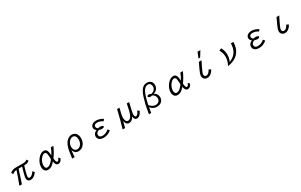

<svg xmlns="http://www.w3.org/2000/svg" viewBox="460 -3590 10080 6420"><g transform="rotate(-30 5500.0 -380.5)"><path d="M171.9 -484.9Q229.5 -530.3 280.3 -547.9Q330.1 -564.9 394 -564.9H689Q784.7 -564.9 835 -618.2L878.9 -547.9Q835 -506.3 770.5 -494.1Q734.9 -487.3 677.7 -486.8Q620.6 -309.6 591.3 -176.8Q580.6 -128.9 580.6 -103Q580.6 -41 634.8 -41Q724.6 -41 814 -182.1L870.1 -113.8Q757.8 43.9 625.5 43.9Q573.2 43.9 540 15.6Q499 -19.5 499 -86.9Q499 -135.7 524.9 -235.8Q553.7 -347.2 594.7 -486.8H460Q382.8 -255.4 293 24.9H194.8Q297.9 -240.2 376 -483.9Q284.2 -479.5 214.8 -416Z M1845.7 -85Q1792 43.9 1696.8 43.9Q1636.7 43.9 1605.5 -5.4Q1581.1 -43.5 1568.8 -119.1Q1510.3 -48.3 1458.5 -11.2Q1381.8 43.9 1299.8 43.9Q1217.3 43.9 1172.9 -16.1Q1134.8 -67.4 1134.8 -147.5Q1134.8 -301.8 1245.6 -442.4Q1356 -583 1481.9 -583Q1564.9 -583 1599.1 -506.3Q1625.5 -446.8 1628.9 -321.8Q1700.2 -431.6 1751 -564.9H1846.7Q1758.3 -357.9 1639.6 -201.2Q1647 -116.2 1660.6 -79.1Q1675.8 -39.1 1703.1 -39.1Q1754.4 -39.1 1787.6 -144ZM1553.7 -220.7Q1553.7 -329.1 1539.1 -422.4Q1536.1 -441.4 1527.8 -458Q1506.8 -500 1462.9 -500Q1405.3 -500 1340.3 -429.2Q1273.9 -357.4 1244.6 -261.2Q1229 -209.5 1229 -161.1Q1229 -110.8 1246.1 -79.6Q1268.6 -39.1 1313 -39.1Q1376.5 -39.1 1445.8 -97.2Q1481.4 -127.4 1518.6 -173.8Q1553.7 -217.3 1553.7 -220.7Z M2179.2 119.1Q2211.9 -178.2 2261.7 -317.9Q2300.8 -427.7 2369.1 -496.6Q2455.1 -583 2564.5 -583Q2672.4 -583 2732.4 -495.1Q2778.3 -427.2 2778.3 -326.2Q2778.3 -193.8 2709.5 -100.1Q2625 15.1 2487.8 15.1Q2397.9 15.1 2345.2 -49.3Q2315.9 -85.4 2301.3 -147Q2278.3 8.3 2275.4 119.1ZM2554.7 -505.9Q2498.5 -505.9 2446.3 -462.9Q2399.9 -424.8 2372.1 -366.7Q2343.3 -306.2 2343.3 -239.7Q2343.3 -164.1 2379.4 -116.2Q2419.4 -64 2487.8 -64Q2564.9 -64 2622.1 -133.3Q2686.5 -210.9 2686.5 -326.7Q2686.5 -405.8 2655.3 -452.6Q2619.1 -505.9 2554.7 -505.9Z M3742.2 -68.8Q3606.4 43.9 3445.3 43.9Q3357.9 43.9 3302.7 11.2Q3225.1 -34.7 3225.1 -128.9Q3225.1 -244.1 3359.9 -300.8Q3288.1 -352.1 3288.1 -423.3Q3288.1 -497.1 3354 -542.5Q3412.6 -583 3501 -583Q3635.7 -583 3764.2 -499L3715.3 -435.1Q3611.8 -506.8 3494.1 -506.8Q3450.2 -506.8 3420.9 -490.7Q3377.9 -466.8 3377.9 -418.5Q3377.9 -359.9 3438 -325.2Q3481.9 -337.4 3520 -337.4Q3573.7 -337.4 3607.4 -317.9Q3631.8 -303.7 3631.8 -286.1Q3631.8 -269 3607.9 -255.9Q3580.6 -241.2 3538.1 -241.2Q3490.2 -241.2 3436 -262.2Q3396.5 -251.5 3371.1 -233.9Q3316.9 -196.3 3316.9 -137.2Q3316.9 -79.1 3363.3 -51.3Q3393.6 -33.2 3439 -33.2Q3578.6 -33.2 3689.9 -136.2Z M4127 119.1Q4206.1 -138.7 4308.1 -564.9H4399.9Q4330.1 -319.3 4330.1 -216.8Q4330.1 -147.9 4349.1 -103.5Q4376 -41 4435.5 -41Q4523.9 -41 4581.5 -171.9Q4628.4 -278.3 4681.2 -564.9H4773.9L4764.2 -524.4Q4718.3 -334.5 4704.1 -267.1Q4685.5 -178.2 4685.5 -133.3Q4685.5 -39.1 4737.3 -39.1Q4772.9 -39.1 4809.1 -83Q4840.8 -121.6 4867.2 -189.9L4933.1 -134.8Q4847.2 43.9 4731.9 43.9Q4628.9 43.9 4619.1 -98.6Q4543.9 43.9 4428.2 43.9Q4348.6 43.9 4309.1 -34.2Q4292 -67.9 4284.2 -122.1Q4239.7 31.7 4221.2 119.1Z M5142.1 118.7 5145.5 98.6Q5187 -147 5212.9 -251Q5281.2 -524.4 5344.2 -644Q5441.4 -830.1 5603 -830.1Q5698.2 -830.1 5754.4 -773.9Q5809.1 -719.2 5809.1 -627.9Q5809.1 -502.4 5710 -434.1Q5673.8 -409.2 5620.1 -395Q5673.3 -370.6 5705.1 -332Q5754.9 -270.5 5754.9 -185.5Q5754.9 -72.3 5668.9 -9.8Q5601.6 39.1 5501.5 39.1Q5363.8 39.1 5261.2 -83Q5241.2 31.7 5231 118.7ZM5558.1 -430.2Q5618.2 -447.3 5655.3 -476.6Q5724.1 -531.7 5724.1 -619.6Q5724.1 -675.3 5699.2 -711.9Q5667 -759.3 5602.5 -759.3Q5488.3 -759.3 5410.2 -605Q5344.2 -474.6 5276.9 -160.2Q5377.4 -36.1 5500 -36.1Q5570.8 -36.1 5618.2 -79.6Q5667 -123.5 5667 -193.4Q5667 -272 5611.8 -328.6Q5588.4 -353 5551.3 -371.1Q5516.1 -361.8 5486.8 -361.8Q5444.3 -361.8 5419.4 -380.4Q5398.4 -395.5 5398.4 -415Q5398.4 -434.6 5420.4 -445.8Q5441.4 -456.5 5469.7 -456.5Q5508.3 -456.5 5558.1 -430.2Z M6845.7 -85Q6792 43.9 6696.8 43.9Q6636.7 43.9 6605.5 -5.4Q6581.1 -43.5 6568.8 -119.1Q6510.3 -48.3 6458.5 -11.2Q6381.8 43.9 6299.8 43.9Q6217.3 43.9 6172.9 -16.1Q6134.8 -67.4 6134.8 -147.5Q6134.8 -301.8 6245.6 -442.4Q6356 -583 6481.9 -583Q6564.9 -583 6599.1 -506.3Q6625.5 -446.8 6628.9 -321.8Q6700.2 -431.6 6751 -564.9H6846.7Q6758.3 -357.9 6639.6 -201.2Q6647 -116.2 6660.6 -79.1Q6675.8 -39.1 6703.1 -39.1Q6754.4 -39.1 6787.6 -144ZM6553.7 -220.7Q6553.7 -329.1 6539.1 -422.4Q6536.1 -441.4 6527.8 -458Q6506.8 -500 6462.9 -500Q6405.3 -500 6340.3 -429.2Q6273.9 -357.4 6244.6 -261.2Q6229 -209.5 6229 -161.1Q6229 -110.8 6246.1 -79.6Q6268.6 -39.1 6313 -39.1Q6376.5 -39.1 6445.8 -97.2Q6481.4 -127.4 6518.6 -173.8Q6553.7 -217.3 6553.7 -220.7Z M7509.3 -666 7595.2 -879.9H7704.6L7572.8 -666ZM7619.6 -183.1 7696.8 -137.7Q7592.3 43.9 7449.2 43.9Q7369.6 43.9 7324.7 -5.9Q7285.6 -50.3 7285.6 -115.2Q7285.6 -158.7 7307.1 -217.3Q7324.7 -264.2 7359.6 -343Q7394.5 -421.9 7447.8 -531.7L7463.9 -564.9H7567.9Q7510.3 -453.1 7467.3 -363.3Q7424.3 -273.4 7396 -205.1Q7375 -153.8 7375 -122.6Q7375 -86.9 7393.1 -65.4Q7414.6 -39.1 7451.2 -39.1Q7544.4 -39.1 7619.6 -183.1Z M8796.9 -564.9Q8792.5 -392.1 8735.4 -273.4Q8652.8 -102.5 8476.1 -19Q8380.9 25.9 8238.8 48.8Q8324.7 -115.2 8324.7 -269Q8324.7 -416.5 8245.6 -542L8335.9 -586.9Q8412.6 -447.8 8412.6 -294.9Q8412.6 -167 8356.9 -45.9Q8530.8 -111.3 8618.2 -247.1Q8697.8 -371.1 8700.7 -564.9Z M9742.2 -68.8Q9606.4 43.9 9445.3 43.9Q9357.9 43.9 9302.7 11.2Q9225.1 -34.7 9225.1 -128.9Q9225.1 -244.1 9359.9 -300.8Q9288.1 -352.1 9288.1 -423.3Q9288.1 -497.1 9354 -542.5Q9412.6 -583 9501 -583Q9635.7 -583 9764.2 -499L9715.3 -435.1Q9611.8 -506.8 9494.1 -506.8Q9450.2 -506.8 9420.9 -490.7Q9377.9 -466.8 9377.9 -418.5Q9377.9 -359.9 9438 -325.2Q9481.9 -337.4 9520 -337.4Q9573.7 -337.4 9607.4 -317.9Q9631.8 -303.7 9631.8 -286.1Q9631.8 -269 9607.9 -255.9Q9580.6 -241.2 9538.1 -241.2Q9490.2 -241.2 9436 -262.2Q9396.5 -251.5 9371.1 -233.9Q9316.9 -196.3 9316.9 -137.2Q9316.9 -79.1 9363.3 -51.3Q9393.6 -33.2 9439 -33.2Q9578.6 -33.2 9689.9 -136.2Z M10696.8 -137.7Q10591.8 43.9 10449.2 43.9Q10369.6 43.9 10324.7 -5.9Q10285.6 -49.8 10285.6 -115.2Q10285.6 -159.2 10307.1 -217.3Q10342.3 -311 10447.8 -531.7L10463.9 -564.9H10567.9Q10452.6 -341.8 10396 -205.1Q10375 -153.3 10375 -122.6Q10375 -87.4 10393.1 -65.4Q10414.1 -39.1 10451.2 -39.1Q10543.9 -39.1 10619.6 -183.1Z"/></g></svg>

Font: BIZ UDPGothic
Style: Regular
Weight: 400
Designer: TypeBank Co., Ltd.
Foundry: Morisawa Inc.
Version: Version 1.051